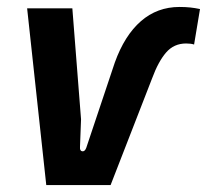

<svg xmlns="http://www.w3.org/2000/svg" viewBox="-20 -532 595 552"><path d="M113 0 58 -508H188L213 -189L210 -110Q209 -98 216.5 -97Q224 -96 228 -107L310 -352Q338 -430 385 -471Q432 -512 496 -512Q513 -512 527 -510.5Q541 -509 555 -506L538 -404Q529 -407 515 -407Q480 -407 457.5 -381Q435 -355 417 -306L298 0Z"/></svg>

Font: Finlandica SemiBold
Style: Italic
Weight: 600
Italic angle: -8°
Designer: Niklas Ekholm, Juho Hiilivirta, Jaakko Suomalainen
Foundry: Helsinki Type Studio
Version: Version 1.063